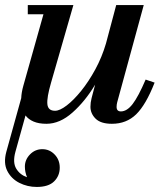

<svg xmlns="http://www.w3.org/2000/svg" viewBox="-51 -480 658 760"><path d="M116.5 110.5Q145 110.5 165.2 131.5Q185.5 152.5 185.5 183.5Q185.5 216 163.2 238Q141 260 94.5 260Q57.5 260 25.5 243.8Q-6.5 227.5 -22.2 196.5Q-38 165.5 -26 121L33 -91.5Q34 -114.5 41.5 -141L121 -423.5H59V-460H239.5L151 -152.5Q134 -94 136.5 -67.8Q139 -41.5 167 -41.5Q185.5 -41.5 213 -62.5Q240.5 -83.5 270.2 -120.2Q300 -157 326.2 -205.2Q352.5 -253.5 368.5 -308L409 -460H518L413 -75.5Q410.5 -66 410.5 -57Q410.5 -39 427.5 -39Q451.5 -39 474 -68.2Q496.5 -97.5 525.5 -165L561 -153Q526.5 -65 488 -27.5Q449.5 10 392 10Q348 10 327.5 -10.2Q307 -30.5 307 -57.5Q307 -74 311.5 -91.5L325.5 -145Q286.5 -79.5 236.2 -34.8Q186 10 133 10Q102.5 10 82 1.2Q61.5 -7.5 50 -23L10 121Q-1.5 163 13.2 187.5Q28 212 56 221.5Q47.5 201 47.5 179.5Q47.5 152 67.8 131.2Q88 110.5 116.5 110.5Z"/></svg>

Font: Bodoni* 06pt Medium
Style: Italic
Weight: 500
Italic angle: -13°
Version: Version 2.3